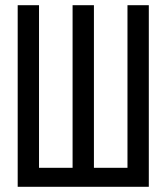

<svg xmlns="http://www.w3.org/2000/svg" viewBox="-20 -718 640 738"><path d="M48 -698H130V-73H259V-698H341V-73H470V-698H552V0H48Z"/></svg>

Font: Lilex Nerd Font
Style: Regular
Weight: 400
Designer: Mike Abbink, Paul van der Laan, Pieter van Rosmalen, Mikhael Khrustik
Foundry: Mikhael Khrustik
Version: Version 2.400; ttfautohint (v1.8.4.7-5d5b);Nerd Fonts 3.3.0